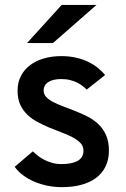

<svg xmlns="http://www.w3.org/2000/svg" viewBox="-20 -752 515 784"><path d="M232.9 12.2Q202.6 12.2 173.8 6.3Q145 0.5 119.9 -10.3Q94.7 -21 74.2 -36.4Q53.7 -51.8 40 -70.8L113.8 -133.8Q121.6 -126.5 132.8 -117.4Q144 -108.4 158.7 -100.6Q173.3 -92.8 191.4 -87.4Q209.5 -82 231 -82Q250.5 -82 267.1 -85Q283.7 -87.9 295.7 -94.2Q307.6 -100.6 314.2 -111.1Q320.8 -121.6 320.8 -137.2Q320.8 -155.3 308.3 -168.2Q295.9 -181.2 275.9 -191.7Q255.9 -202.1 230.5 -211.7Q205.1 -221.2 179.2 -231.9Q155.3 -242.2 132.3 -254.4Q109.4 -266.6 91.6 -283.7Q73.7 -300.8 62.7 -324.5Q51.8 -348.1 51.8 -381.8Q51.8 -416 65.7 -442.4Q79.6 -468.8 103.8 -486.6Q127.9 -504.4 160.4 -513.7Q192.9 -522.9 230 -522.9Q262.7 -522.9 290.3 -516.6Q317.9 -510.3 340.1 -499.5Q362.3 -488.8 379.4 -474.9Q396.5 -460.9 409.2 -445.8L334 -386.2Q327.1 -393.1 317.6 -400.6Q308.1 -408.2 295.4 -414.6Q282.7 -420.9 266.6 -425Q250.5 -429.2 230 -429.2Q196.8 -429.2 177.5 -417Q158.2 -404.8 158.2 -381.8Q158.2 -367.2 168.5 -356.2Q178.7 -345.2 196.3 -335.9Q213.9 -326.7 236.6 -318.1Q259.3 -309.6 284.2 -299.8Q310.5 -289.6 335.9 -276.9Q361.3 -264.2 381.1 -245.6Q400.9 -227.1 412.8 -200.7Q424.8 -174.3 424.8 -137.2Q424.8 -100.6 411.1 -72.5Q397.5 -44.4 372.3 -25.6Q347.2 -6.8 311.8 2.7Q276.4 12.2 232.9 12.2ZM196.3 -576.2H90.3L231.9 -731.9H374Z"/></svg>

Font: Overpass
Style: Regular
Weight: 400
Designer: Delve Withrington
Foundry: Delve Fonts
Version: Version 1.001